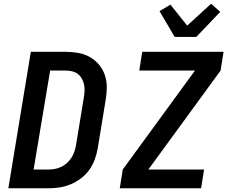

<svg xmlns="http://www.w3.org/2000/svg" viewBox="-20 -1014 1240 1034"><path d="M25 0 146 -735H333Q368 -735 401.5 -729Q435 -723 463.5 -707Q492 -691 513 -666Q534 -641 544.5 -610Q555 -579 555 -544.5Q555 -510 549 -475L506 -214Q501 -184 490 -154.5Q479 -125 460.5 -99Q442 -73 415.5 -53Q389 -33 359.5 -21Q330 -9 300 -4.5Q270 0 240 0ZM161 -101H239Q257 -101 274.5 -104Q292 -107 309 -115Q326 -123 340 -135.5Q354 -148 364 -163.5Q374 -179 380 -196Q386 -213 389 -230L432 -492Q435 -509 435.5 -527Q436 -545 432 -561.5Q428 -578 419.5 -592.5Q411 -607 398 -616.5Q385 -626 368.5 -630Q352 -634 334 -634H250ZM625 0 641 -101 1030 -634H730L746 -735H1184L1168 -634L779 -101H1079L1063 0ZM921 -815 839 -954 898 -989 988 -876 1117 -994 1166 -950 1037 -815Z"/></svg>

Font: Iosevka Aile
Style: Bold Italic
Weight: 700
Italic angle: -9°
Designer: Belleve Invis
Foundry: Belleve Invis
Version: Version 28.0.1; ttfautohint (v1.8.4)